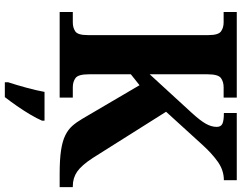

<svg xmlns="http://www.w3.org/2000/svg" viewBox="-120 -634 975 774"><g transform="rotate(90 367.0 -246.5)"><path d="M28 0V-53H70Q91 -53 106 -63Q121 -73 121 -113V-600Q121 -640 106 -650.5Q91 -661 70 -661H28V-714H373V-661H331Q309 -661 294 -650Q279 -639 279 -596V-363L434 -532Q466 -567 478.5 -589.5Q491 -612 491 -633Q491 -650 478.5 -656Q466 -662 435 -662V-714H706V-662Q666 -662 631.5 -637.5Q597 -613 562 -574L430 -429L616 -134Q646 -88 671.5 -70.5Q697 -53 730 -53H734V0H680Q623 0 586 -5.5Q549 -11 525.5 -22.5Q502 -34 487 -51Q472 -68 458 -92L323 -322L279 -287V-118Q279 -75 294 -64Q309 -53 331 -53H373V0ZM311 208Q321 178 332.5 136Q344 94 350 61H466V71Q457 92 441 119Q425 146 406.5 172.5Q388 199 371 221H311Z"/></g></svg>

Font: Noto Naskh Arabic
Style: Bold
Weight: 700
Designer: Monotype Design Team, David Williams, Mohamad Dakak and Nizar Qandah
Foundry: Monotype Imaging Inc.
Version: Version 2.016